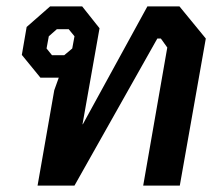

<svg xmlns="http://www.w3.org/2000/svg" viewBox="-20 -578 694 598"><path d="M149 -297 163 -336H106L48 -407L63 -494L136 -558H236L290 -490L237 -191H238L439 -558H539L621 -458L540 0H426L501 -430L481 -458H470L212 0H97ZM180 -406 205 -427 212 -465 194 -487H157L132 -465L125 -427L142 -406Z"/></svg>

Font: Chakra Petch SemiBold
Style: Italic
Weight: 600
Italic angle: -10°
Designer: Katatrad Aksorn Co.,Ltd.
Foundry: Cadson Demak Co.,Ltd.
Version: Version 1.000; ttfautohint (v1.6)